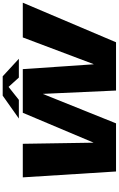

<svg xmlns="http://www.w3.org/2000/svg" viewBox="245 -1105 860 1390"><g transform="rotate(-90 675.0 -410.0)"><path d="M128.5 0H477L689.5 -528.5H690.5L714.5 0H1064L1350.5 -675H1099L906 -163H904.5L869.5 -675H553.5L338 -164H337L329 -675H86ZM512 -703.5H647L741 -778L808.5 -703.5H944.5L817.5 -820.5H677.5Z"/></g></svg>

Font: Anybody Expanded ExtraBold
Style: Italic
Weight: 800
Width: 7
Italic angle: -10°
Version: Version 1.113;gftools[0.9.25]